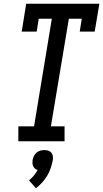

<svg xmlns="http://www.w3.org/2000/svg" viewBox="-20 -755 551 1026"><path d="M78 0V-80H162L257 -655H187L176 -586H96L120 -735H511L486 -586H406L417 -655H348L252 -80H325V0ZM172 251 135 209Q149 197 161 183Q173 169 181 153Q173 151 167 146Q161 141 157.5 133.5Q154 126 153.5 117.5Q153 109 154 101Q156 90 161 79.5Q166 69 175 61Q184 53 195 50Q206 47 217 47Q228 47 238 50Q248 53 254.5 61Q261 69 262.5 79.5Q264 90 262 101Q258 122 251 143Q244 164 232.5 183.5Q221 203 205.5 220Q190 237 172 251Z"/></svg>

Font: Iosevka Curly Slab MdObl
Style: Regular
Weight: 500
Italic angle: -9°
Monospace: yes
Designer: Belleve Invis
Foundry: Belleve Invis
Version: Version 11.0.0; ttfautohint (v1.8.3)